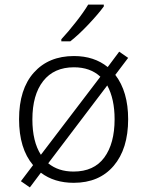

<svg xmlns="http://www.w3.org/2000/svg" viewBox="-20 -786 640 836"><path d="M482 -460Q538 -387 538 -267Q538 -138 475 -64Q412 10 301 10Q216 10 158 -34L110 30L71 3L124 -67Q63 -139 63 -267Q63 -398 127.5 -470Q192 -542 302 -542Q390 -542 449 -494L499 -561L538 -534ZM158 -112 417 -452Q373 -493 302 -493Q215 -493 168 -433Q121 -373 121 -266Q121 -170 158 -112ZM447 -414 190 -75Q234 -39 300 -39Q389 -39 434 -100Q479 -161 479 -267Q479 -355 447 -414ZM247 -615Q276 -646 310.5 -690Q345 -734 364 -766H432V-758Q408 -725 365 -679.5Q322 -634 286 -606H247Z"/></svg>

Font: Noto Sans Mono UI Light
Style: Regular
Weight: 300
Monospace: yes
Designer: Monotype Design team
Foundry: Monotype Imaging Inc.
Version: Version 1.000